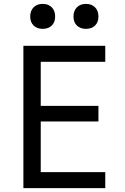

<svg xmlns="http://www.w3.org/2000/svg" viewBox="-20 -965 640 985"><path d="M100 0V-730H520V-648H189V-422H485V-342H189V-82H520V0ZM421 -817Q392 -817 374.5 -834Q357 -851 357 -880Q357 -910 374.5 -927.5Q392 -945 421 -945Q450 -945 467.5 -927.5Q485 -910 485 -880Q485 -851 467.5 -834Q450 -817 421 -817ZM199 -817Q170 -817 152.5 -834Q135 -851 135 -880Q135 -910 152.5 -927.5Q170 -945 199 -945Q228 -945 245.5 -927.5Q263 -910 263 -880Q263 -851 245.5 -834Q228 -817 199 -817Z"/></svg>

Font: JetBrainsMonoNL NFM
Style: Regular
Weight: 400
Monospace: yes
Designer: Philipp Nurullin, Konstantin Bulenkov
Foundry: JetBrains
Version: Version 2.304; ttfautohint (v1.8.4.7-5d5b);Nerd Fonts 3.3.0